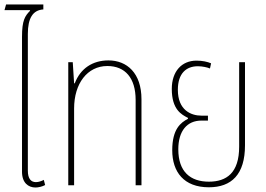

<svg xmlns="http://www.w3.org/2000/svg" viewBox="-20 -825 1183 855"><path d="M138 10C151 10 168 6 181 -1L175 -24C166 -19 152 -14 140 -14C118 -14 104 -29 104 -65V-674C104 -744 126 -780 173 -783V-805H7L0 -780H113L114 -777C91 -754 78 -734 78 -661V-60C78 -11 106 10 138 10Z M284 0H310V-342C310 -453 369 -531 458 -531C537 -531 584 -478 584 -380V0H610V-383C610 -500 545 -556 463 -556C392 -556 338 -520 313 -454H310L304 -548H284Z M910 9C1011 9 1071 -48 1071 -178V-548H1045V-172C1045 -55 989 -16 910 -16C828 -16 774 -60 774 -160C774 -242 813 -288 877 -288H906V-310H877C830 -310 772 -335 772 -425C772 -499 810 -530 861 -530C881 -530 904 -525 915 -520L920 -543C904 -550 881 -555 855 -555C789 -555 745 -507 745 -429C745 -337 788 -315 817 -300V-296C785 -279 747 -251 747 -156C747 -59 799 9 910 9Z"/></svg>

Font: Noto Sans Thai Cond Thin
Style: Regular
Weight: 100
Width: 3
Designer: Monotype Design Team
Foundry: Monotype Imaging Inc.
Version: Version 2.002